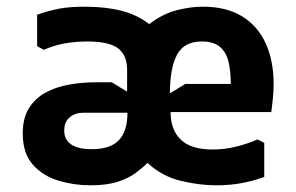

<svg xmlns="http://www.w3.org/2000/svg" viewBox="-20 -542 884 574"><path d="M254 -96Q310 -96 335.5 -123Q361 -150 361 -205H231Q204 -205 188 -191Q172 -177 172 -152Q172 -124 193 -110Q214 -96 254 -96ZM488 -263 534 -291H670Q670 -327 663.5 -356Q657 -385 638 -401.5Q619 -418 583 -418Q530 -418 509 -378Q488 -338 488 -263ZM91 -404V-498Q125 -510 156.5 -516Q188 -522 233 -522Q295 -522 342.5 -510Q390 -498 426 -470Q467 -501 508.5 -511.5Q550 -522 586 -522Q657 -522 704 -493Q751 -464 774.5 -412Q798 -360 798 -291Q798 -266 795.5 -244.5Q793 -223 791 -207H490Q490 -154 520.5 -124.5Q551 -95 616 -95Q650 -95 683.5 -103Q717 -111 750 -125L770 -115V-13Q737 -1 702 5.5Q667 12 626 12Q576 12 520 -1.5Q464 -15 421 -55Q406 -40 385 -24.5Q364 -9 331.5 1.5Q299 12 250 12Q201 12 154.5 -2Q108 -16 78 -50Q48 -84 48 -143Q48 -189 66.5 -218.5Q85 -248 116 -265Q147 -282 186 -289Q225 -296 267 -296H314L360 -268V-333Q360 -377 333 -397.5Q306 -418 241 -418Q205 -418 172.5 -412Q140 -406 111 -393Z"/></svg>

Font: AR One Sans
Style: Bold
Weight: 700
Designer: Niteesh Yadav
Foundry: Niteesh Yadav
Version: Version 1.001;gftools[0.9.33]